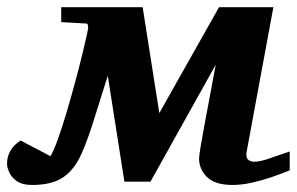

<svg xmlns="http://www.w3.org/2000/svg" viewBox="-76 -508 835 540"><path d="M14.2 12.2Q-13.2 12.2 -28.6 1.5Q-43.9 -9.3 -50 -23.4Q-56.2 -37.6 -56.2 -46.9Q-56.2 -88.4 -18.1 -112.8L65.9 -68.8Q75.2 -84 86.9 -116.7Q98.6 -149.4 111.1 -191.4Q123.5 -233.4 135.3 -276.9Q147 -320.3 156 -357.4Q165 -394.5 169.9 -417Q175.3 -441.9 166 -441.9L96.2 -445.8V-487.8H325.2L372.1 -189.9L540 -487.8H692.9L618.2 -84Q614.7 -66.9 620.8 -60.1Q627 -53.2 639.2 -53.2Q654.8 -53.2 679 -61.5Q703.1 -69.8 738.8 -82V-28.8Q738.8 -28.8 723.1 -22.7Q707.5 -16.6 683.1 -8.3Q658.7 0 630.9 6.1Q603 12.2 578.1 12.2Q528.8 12.2 506.3 -10Q483.9 -32.2 483.9 -62Q483.9 -69.3 488.5 -97.2Q493.2 -125 500.5 -164.3Q507.8 -203.6 515.9 -246.3Q523.9 -289.1 530.8 -326.2L347.2 2.9H273.9L227.1 -294.9L191.9 -183.1Q172.4 -118.7 153.1 -75.2Q133.8 -31.7 102.3 -9.8Q70.8 12.2 14.2 12.2Z"/></svg>

Font: Charis
Style: Bold Italic
Weight: 700
Italic angle: -11°
Designer: Walt Agee, Miriam Martin, Annie Olsen, Victor Gaultney, Lorna Priest, Alan Ward, Bob Hallissy, Martin Hosken, Sharon Cor
Foundry: SIL Global
Version: Version 7.000